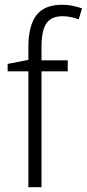

<svg xmlns="http://www.w3.org/2000/svg" viewBox="-20 -785 364 805"><path d="M264 -486H154V0H99V-486H12V-517L99 -534V-587Q99 -677 132.5 -721Q166 -765 240 -765Q265 -765 285.5 -760.5Q306 -756 324 -750L310 -704Q294 -710 276.5 -713.5Q259 -717 242 -717Q195 -717 174.5 -687Q154 -657 154 -587V-532H264Z"/></svg>

Font: Noto Sans Lao UI SemCond Light
Style: Regular
Weight: 300
Width: 4
Designer: Monotype Design Team
Foundry: Monotype Imaging Inc.
Version: Version 2.000; ttfautohint (v1.8.4.7-5d5b)